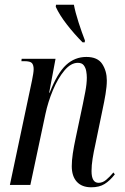

<svg xmlns="http://www.w3.org/2000/svg" viewBox="-20 -786 530 816"><path d="M368 10Q328 10 306.5 -13.5Q285 -37 285 -80Q285 -104 289.5 -134Q294 -164 302 -201L332 -343Q336 -362 342.5 -396Q349 -430 349 -456Q349 -469 346.5 -483.5Q344 -498 336 -508.5Q328 -519 311 -519Q281 -519 253.5 -486Q226 -453 205 -403Q184 -353 173 -301L109 0H22L116 -444Q119 -459 121 -471.5Q123 -484 123 -492Q123 -509 116 -517.5Q109 -526 83 -526H71L72 -536H216L189 -392H191Q224 -476 261 -510Q298 -544 347 -544Q395 -544 414.5 -514Q434 -484 434 -444Q434 -419 428.5 -386Q423 -353 416 -321L385 -171Q378 -140 373.5 -111.5Q369 -83 369 -59Q369 -9 399 -9Q416 -9 431 -21.5Q446 -34 462 -53L468 -45Q447 -18 424.5 -4Q402 10 368 10ZM331 -606Q296 -641 264.5 -681.5Q233 -722 217 -757L218 -766H294Q300 -734 314 -690.5Q328 -647 341 -614L340 -606Z"/></svg>

Font: Noto Serif Display ExtraCondensed
Style: Italic
Weight: 400
Width: 2
Italic angle: -12°
Designer: Monotype Design Team
Foundry: Monotype Imaging Inc.
Version: Version 2.009